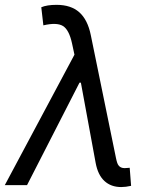

<svg xmlns="http://www.w3.org/2000/svg" viewBox="-31 -757 637 785"><path d="M464.5 7.8Q422.9 7.8 396.1 -16.9Q369.3 -41.5 360.1 -90.9L299.7 -419H294L79.5 0H-11.4L273.4 -533.4L263.5 -579.5Q251.4 -635.3 226.4 -650.7Q201.3 -666.2 146.3 -653.4L137.8 -727.3Q160.5 -737.2 200.3 -737.2Q258.9 -737.2 293.1 -706.9Q327.4 -676.5 340.2 -613.6L443.2 -110.8Q447.8 -88.1 453.5 -81Q461.6 -69.6 478.7 -69.6Q481.5 -69.6 489.3 -70.3Q497.2 -71 499.3 -71L505 2.8Q483 7.8 464.5 7.8Z"/></svg>

Font: Karasuma Gothic
Style: Italic
Weight: 400
Italic angle: -9.39999°
Designer: Rasmus Andersson / Ryoko Nishizuka
Foundry: Genbu
Version: Version 1.00